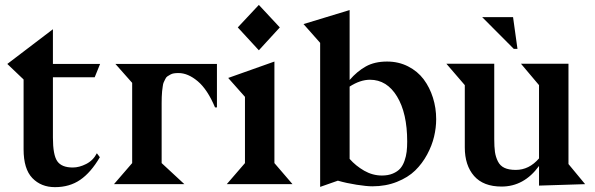

<svg xmlns="http://www.w3.org/2000/svg" viewBox="-20 -751 2426 783"><path d="M195.8 -631.8V-490.2H388.2L366.2 -436H195.8V-189.9Q195.8 -119.1 213.6 -93.5Q231.4 -67.9 276.9 -67.9Q303.2 -67.9 331.5 -82.3Q359.9 -96.7 375 -126L387.2 -109.9Q350.6 -47.4 307.1 -17.6Q263.7 12.2 204.1 12.2Q147.5 12.2 111.8 -24.9Q76.2 -62 76.2 -142.1V-426.8L9.8 -490.2Z M864.7 -313H856.9Q826.2 -386.2 786.4 -419.7Q746.6 -453.1 708 -453.1Q697.8 -453.1 689.5 -451.9Q681.2 -450.7 674.6 -446.8Q668 -442.9 662.8 -439.7Q657.7 -436.5 654.1 -428.7Q650.4 -420.9 647.7 -415.5Q645 -410.2 643.6 -398.2Q642.1 -386.2 641.1 -378.9Q640.1 -371.6 639.6 -355.5Q639.2 -339.4 639.2 -330.1Q639.2 -320.8 639.2 -300.8V-85.9L731.9 0H444.8L519 -85.9V-413.1L450.7 -490.2H864.7Z M949.7 -639.2 1035.6 -731 1121.1 -639.2 1035.6 -545.9ZM910.6 -433.1 1099.1 -500V-85.9L1172.9 0H904.8L979 -85.9V-356Z M1405.8 -397.9V-103Q1430.7 -74.7 1465.1 -54.9Q1499.5 -35.2 1537.6 -35.2Q1563 -35.2 1582 -43.2Q1601.1 -51.3 1612.1 -63.7Q1623 -76.2 1629.6 -95Q1636.2 -113.8 1638.4 -132.3Q1640.6 -150.9 1640.6 -173.8Q1640.6 -289.6 1599.1 -357.7Q1557.6 -425.8 1488.8 -425.8Q1449.2 -425.8 1405.8 -397.9ZM1217.8 -652.8 1405.8 -710V-424.8Q1436.5 -460.4 1472.2 -480.2Q1507.8 -500 1558.6 -500Q1605.5 -500 1644.3 -480.2Q1683.1 -460.4 1707.8 -427.5Q1732.4 -394.5 1745.6 -352.5Q1758.8 -310.5 1758.8 -265.1Q1758.8 -230 1750.2 -193.8Q1741.7 -157.7 1721.9 -120.8Q1702.1 -84 1673.1 -55.7Q1644 -27.3 1598.6 -9.3Q1553.2 8.8 1498.5 8.8Q1475.1 8.8 1434.3 2.4Q1393.6 -3.9 1357.9 -14.2L1285.6 11.2V-576.2Z M2075.2 -551.8 1946.3 -681.2H2072.3L2090.3 -551.8ZM1995.6 -491.2V-184.1Q1995.6 -151.9 1998.5 -131.3Q2001.5 -110.8 2010.5 -92.8Q2019.5 -74.7 2037.4 -66.4Q2055.2 -58.1 2083.5 -58.1Q2137.7 -58.1 2178.2 -105V-403.8L2104.5 -491.2H2298.3V-82L2366.2 0L2178.2 5.9V-74.2Q2117.2 9.8 2025.4 9.8Q1951.2 9.8 1913.3 -33.4Q1875.5 -76.7 1875.5 -149.9V-403.8L1800.3 -491.2Z"/></svg>

Font: Bluu Next
Style: Bold
Weight: 700
Designer: Jean-Baptiste Morizot, Igor Stepanchenko (Cyrillic)
Foundry: Igor Stepanchenko
Version: Version 1.005